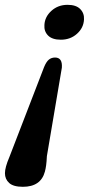

<svg xmlns="http://www.w3.org/2000/svg" viewBox="-26 -566 360 776"><path d="M66.5 189Q28 189 11 173.5Q-6 158 -6 134Q-6 110.5 12 68.5L152 -294.5Q161 -316.5 171.5 -325Q182 -333.5 196.5 -333.5Q227 -333.5 224 -292.5L163.5 65Q162.5 87 160.5 101.8Q158.5 116.5 155.5 127.5Q139 189 66.5 189ZM247 -546.5Q281.5 -546.5 298.2 -529.5Q315 -512.5 313.5 -487.5Q312 -453.5 285.2 -429.5Q258.5 -405.5 220 -405.5Q185 -405.5 168.2 -422.5Q151.5 -439.5 153.5 -465Q155 -498 181.8 -522.2Q208.5 -546.5 247 -546.5Z"/></svg>

Font: Fraunces 144pt SuperSoft SemiBold
Style: Italic
Weight: 600
Italic angle: -16°
Version: Version 1.000;[b76b70a41]